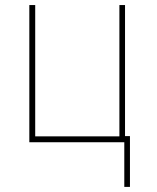

<svg xmlns="http://www.w3.org/2000/svg" viewBox="-20 -566 623 764"><path d="M477.5 -545.9V0H96.7V-545.9H120.1V-23.4H455.1V-545.9ZM497.1 -24.4V177.7H474.6V-24.4Z"/></svg>

Font: Inter Tight Thin
Style: Regular
Weight: 250
Designer: Rasmus Andersson
Foundry: rsms
Version: Version 3.004